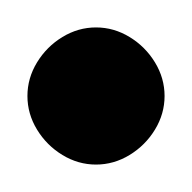

<svg xmlns="http://www.w3.org/2000/svg" viewBox="-20 -1070 140 140"><path d="M0 -1000Q0 -987 7 -975.5Q14 -964 25.5 -957Q37 -950 50 -950Q63 -950 74.5 -957Q86 -964 93 -975.5Q100 -987 100 -1000Q100 -1013 93 -1024.5Q86 -1036 74.5 -1043Q63 -1050 50 -1050Q37 -1050 25.5 -1043Q14 -1036 7 -1024.5Q0 -1013 0 -1000Z"/></svg>

Font: Linefont
Style: Regular
Weight: 400
Monospace: yes
Version: Version 3.002;gftools[0.9.33]